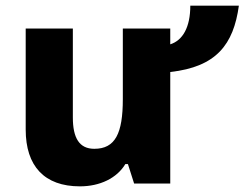

<svg xmlns="http://www.w3.org/2000/svg" viewBox="-20 -650 866 680"><path d="M826 -630H654C654 -553 627 -507 583 -493V-549H415V-299C415 -177 388 -123 314 -123C261 -123 238 -161 238 -234V-549H71V-191C71 -62 137 10 263 10C334 10 394 -19 424 -69H433L455 0H583V-395C746 -413 807 -492 826 -630Z"/></svg>

Font: Kathrein 85 Heavy
Style: Regular
Weight: 900
Designer: Lazydogs Typefoundry, based on Open Sans by Ascender Corporation
Foundry: Lazydogs Typefoundry
Version: Version 1.003;PS 001.003;hotconv 1.0.88;makeotf.lib2.5.64775